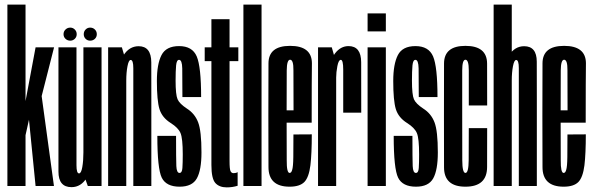

<svg xmlns="http://www.w3.org/2000/svg" viewBox="-20 -805 2570 831"><path d="M104 -301 134 0H213.5L159.5 -395ZM12 0H90.5V-220L107.5 -296L158 -380L214 -600H134L90.5 -367.5V-785H12Z M360 0H419.5V-600H341V-53.5ZM311 -600H233V-224Q233 -129.5 233 -62.2Q233 5 289.5 5Q330.5 5 355.2 -35.2Q380 -75.5 380 -134L341 -145Q341 -109.5 336.2 -82Q331.5 -54.5 322 -54.5Q311 -54.5 311 -90Q311 -125.5 311 -222ZM284 -629Q295.5 -629 303.8 -637Q312 -645 312 -657Q312 -669 303.8 -677.2Q295.5 -685.5 284 -685.5Q272 -685.5 263.5 -677.2Q255 -669 255 -657Q255 -645 263.5 -637Q272 -629 284 -629ZM370 -629Q382.5 -629 390.8 -637Q399 -645 399 -657Q399 -669 390.8 -677.2Q382.5 -685.5 370 -685.5Q358.5 -685.5 350.5 -677.2Q342.5 -669 342.5 -657Q342.5 -645 350.5 -637Q358.5 -629 370 -629Z M448 0H526.5V-535.5L507.5 -600H448ZM557 0H635V-369.5Q635 -465 634.8 -535Q634.5 -605 580 -605Q539.5 -605 514.2 -565.2Q489 -525.5 489 -466L526.5 -456Q526.5 -491.5 531.8 -518.5Q537 -545.5 545.5 -545.5Q557 -545.5 557 -510Q557 -474.5 557 -378Z M757.5 3Q812 3 832 -33Q852 -69 852 -145Q852 -238 837.5 -275.8Q823 -313.5 789 -335Q757 -356 748.5 -375.5Q740 -395 740 -456Q740 -497.5 742.2 -521.8Q744.5 -546 755 -546Q768 -546 768.8 -509Q769.5 -472 769.5 -385H850.5Q850.5 -516 831.5 -560.8Q812.5 -605.5 755 -605.5Q699 -605.5 679 -566.5Q659 -527.5 659 -454.5Q659 -369.5 670.2 -332.8Q681.5 -296 719 -272.5Q751.5 -252 761.2 -229.2Q771 -206.5 771 -137Q771 -100 769.5 -78.2Q768 -56.5 757 -56.5Q744.5 -56.5 743.2 -86.5Q742 -116.5 742 -217H661Q661 -74.5 680.2 -35.8Q699.5 3 757.5 3Z M961.5 6Q986 6 1008.5 -1V-60Q1001.5 -55.5 991 -55.5Q982 -55.5 977.8 -64.2Q973.5 -73 973.5 -107.5V-540.5H1011.5V-600H973.5V-722H895V-600H866V-540.5H895V-91Q895 -32 912 -13Q929 6 961.5 6Z M1033.5 0H1112V-785H1033.5Z M1233.5 3V-56.5Q1220.5 -56.5 1221 -111.5Q1220.5 -165.5 1220.5 -302.5Q1220.5 -455 1221 -500Q1221.5 -546.5 1235.5 -546.5Q1250.5 -546.5 1250 -501Q1250.5 -457 1250.5 -327.5H1212.5V-274H1329Q1329 -288 1329 -302Q1329 -457 1330 -532Q1329 -606.5 1235.5 -606.5Q1142 -606.5 1142 -530.5Q1141.5 -454.5 1141.5 -302.5Q1141.5 -170.5 1142 -83Q1141.5 3 1233.5 3ZM1233.5 -56.5V3Q1277.5 3 1297.5 -17.5Q1317 -38 1323.5 -89.5Q1329.5 -140 1329.5 -223.5L1250 -223Q1250 -170 1249.5 -126Q1249 -83 1244.5 -69.5Q1241 -56.5 1233.5 -56.5Z M1465.5 -317.5H1543.5Q1543.5 -465.5 1543.2 -535.5Q1543 -605.5 1488.5 -605.5Q1454.5 -605.5 1430.2 -574.2Q1406 -543 1406 -480L1435 -469.5Q1435 -492 1440.2 -519Q1445.5 -546 1455 -546Q1465.5 -546 1465.5 -503.8Q1465.5 -461.5 1465.5 -317.5ZM1356.5 0H1435V-533.5L1416 -600H1356.5Z M1571 0H1650V-600H1571ZM1571 -747V-669H1650V-747Z M1780.5 3Q1835 3 1855 -33Q1875 -69 1875 -145Q1875 -238 1860.5 -275.8Q1846 -313.5 1812 -335Q1780 -356 1771.5 -375.5Q1763 -395 1763 -456Q1763 -497.5 1765.2 -521.8Q1767.5 -546 1778 -546Q1791 -546 1791.8 -509Q1792.5 -472 1792.5 -385H1873.5Q1873.5 -516 1854.5 -560.8Q1835.5 -605.5 1778 -605.5Q1722 -605.5 1702 -566.5Q1682 -527.5 1682 -454.5Q1682 -369.5 1693.2 -332.8Q1704.5 -296 1742 -272.5Q1774.5 -252 1784.2 -229.2Q1794 -206.5 1794 -137Q1794 -100 1792.5 -78.2Q1791 -56.5 1780 -56.5Q1767.5 -56.5 1766.2 -86.5Q1765 -116.5 1765 -217H1684Q1684 -74.5 1703.2 -35.8Q1722.5 3 1780.5 3Z M1994.5 3Q2088 3 2088.2 -82Q2088.5 -167 2088.5 -250.5H2009Q2009 -166 2008.5 -111.2Q2008 -56.5 1994.5 -56.5Q1981 -56.5 1980.8 -111Q1980.5 -165.5 1980.5 -300Q1980.5 -453.5 1980.5 -500Q1980.5 -546.5 1994.5 -546.5Q2009 -546.5 2009 -500.2Q2009 -454 2009 -348.5H2088.5Q2088.5 -452.5 2088.2 -529.5Q2088 -606.5 1994.5 -606.5Q1902 -606.5 1901.8 -530Q1901.5 -453.5 1901.5 -300Q1901.5 -164 1901.8 -80.5Q1902 3 1994.5 3Z M2116.5 0H2195V-785H2116.5ZM2225.5 0H2303.5V-376Q2303.5 -471.5 2303.2 -538.2Q2303 -605 2248.5 -605Q2208 -605 2182.8 -565.2Q2157.5 -525.5 2157.5 -466L2195 -456Q2195 -491.5 2200.2 -518.5Q2205.5 -545.5 2214 -545.5Q2225.5 -545.5 2225.5 -510Q2225.5 -474.5 2225.5 -378Z M2419.5 3V-56.5Q2406.5 -56.5 2407 -111.5Q2406.5 -165.5 2406.5 -302.5Q2406.5 -455 2407 -500Q2407.5 -546.5 2421.5 -546.5Q2436.5 -546.5 2436 -501Q2436.5 -457 2436.5 -327.5H2398.5V-274H2515Q2515 -288 2515 -302Q2515 -457 2516 -532Q2515 -606.5 2421.5 -606.5Q2328 -606.5 2328 -530.5Q2327.5 -454.5 2327.5 -302.5Q2327.5 -170.5 2328 -83Q2327.5 3 2419.5 3ZM2419.5 -56.5V3Q2463.5 3 2483.5 -17.5Q2503 -38 2509.5 -89.5Q2515.5 -140 2515.5 -223.5L2436 -223Q2436 -170 2435.5 -126Q2435 -83 2430.5 -69.5Q2427 -56.5 2419.5 -56.5Z"/></svg>

Font: Anybody UltraCondensed
Style: Regular
Weight: 400
Width: 1
Version: Version 1.113;gftools[0.9.25]